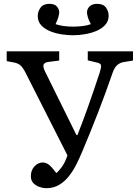

<svg xmlns="http://www.w3.org/2000/svg" viewBox="-20 -968 714 1002"><path d="M222 14Q204 14 185.5 7.5Q167 1 154 -12.5Q141 -26 141 -48Q141 -80 160 -100Q179 -120 203 -120Q220 -120 235 -108.5Q250 -97 274 -65Q283 -71 301 -94.5Q319 -118 332 -157L112 -591Q99 -616 86.5 -627Q74 -638 52 -642L15 -649V-700H289V-652L234 -645Q214 -643 208 -632Q202 -621 215 -595L379 -263H384Q409 -326 436.5 -402.5Q464 -479 501 -591Q509 -617 507 -627.5Q505 -638 484 -642L438 -653V-700H674V-652L625 -644Q607 -641 592.5 -629Q578 -617 568 -589Q534 -490 493 -384Q452 -278 408 -174Q395 -143 378.5 -110Q362 -77 340 -49Q318 -21 289 -3.5Q260 14 222 14ZM361 -784Q335 -784 303.5 -788.5Q272 -793 243 -804.5Q214 -816 195.5 -835.5Q177 -855 177 -885Q177 -908 191.5 -928Q206 -948 238 -948Q265 -948 277 -934Q289 -920 289 -903Q289 -896 285 -880.5Q281 -865 270 -842Q307 -829 362 -829Q386 -829 411 -832Q436 -835 454 -842Q443 -862 438.5 -878Q434 -894 434 -903Q434 -922 448 -935Q462 -948 487 -948Q519 -948 533 -928.5Q547 -909 547 -886Q547 -858 529.5 -838.5Q512 -819 484 -807Q456 -795 423.5 -789.5Q391 -784 361 -784Z"/></svg>

Font: Text Regular
Style: Regular
Weight: 400
Designer: Latin by Veronika Burian and Jose Scaglione. Greek by Irene Vlachou. Cyrillic by Vera Evstafieva.
Foundry: TypeTogether
Version: Version 3.002